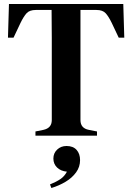

<svg xmlns="http://www.w3.org/2000/svg" viewBox="-20 -681 664 964"><path d="M158 0V-21L198 -29Q240 -38 240 -78V-351Q240 -421 240 -491Q240 -561 239 -631H160Q128 -631 113 -614Q98 -597 83 -566L48 -492H20L25 -661H599L604 -492H576L541 -566Q526 -597 511 -614Q496 -631 464 -631H384V-78Q384 -37 426 -29L467 -21V0ZM238 263 231 245Q263 232 283.5 218Q304 204 316 181Q285 178 266.5 160Q248 142 248 115Q248 88 267 70Q286 52 314 52Q347 52 364.5 71.5Q382 91 382 123Q382 157 362 184.5Q342 212 309.5 231.5Q277 251 238 263Z"/></svg>

Font: DM Serif Text
Style: Regular
Weight: 400
Designer: Colophon Foundry, Frank Grießhammer
Foundry: Colophon Foundry
Version: Version 5.200; ttfautohint (v1.8.3)